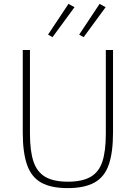

<svg xmlns="http://www.w3.org/2000/svg" viewBox="-20 -955 698 987"><path d="M97 -698H134V-268Q134 -179 152 -125Q170 -71 212.5 -46Q255 -21 329 -21Q403 -21 446 -46Q489 -71 506.5 -125Q524 -179 524 -268V-698H561V-274Q561 -171 539 -108Q517 -45 465.5 -16.5Q414 12 328 12Q242 12 191.5 -16.5Q141 -45 119 -108Q97 -171 97 -274ZM363 -918 250 -764 227 -777 332 -935ZM523 -918 410 -764 387 -777 492 -935Z"/></svg>

Font: IBM Plex Sans ExtraLight
Style: Regular
Weight: 250
Designer: Mike Abbink, Paul van der Laan, Pieter van Rosmalen
Foundry: Bold Monday
Version: Version 3.201